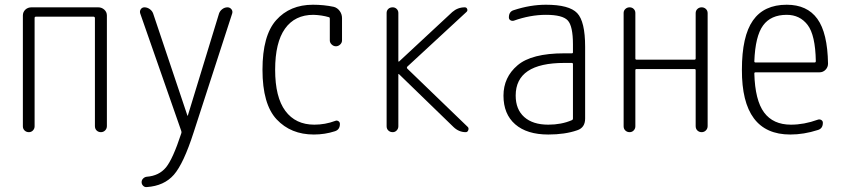

<svg xmlns="http://www.w3.org/2000/svg" viewBox="-20 -550 3540 799"><path d="M75.2 -24.4V-485.4Q75.2 -500 85.4 -509.8Q95.7 -519.5 111.3 -519.5H388.7Q403.3 -519.5 414.1 -509.8Q424.8 -500 424.8 -485.4V-25.4Q424.8 -14.6 417.5 -7.3Q410.2 0 399.9 0Q389.6 0 382.3 -6.8Q375 -13.7 375 -25.4V-474.6Q375 -479.5 370.1 -480.5H128.9Q124 -480.5 124 -474.6V-24.4Q124 -14.6 117.2 -7.3Q110.4 0 100.1 0Q89.8 0 82.5 -6.8Q75.2 -13.7 75.2 -24.4Z M734.4 -4.9 563.5 -494.1Q560.5 -503.9 565.9 -511.7Q571.3 -519.5 581.1 -519.5Q592.8 -519.5 603 -512.2Q613.3 -504.9 617.2 -494.1L759.8 -69.3Q759.8 -68.4 760.7 -68.4Q761.7 -68.4 761.7 -69.3L891.6 -494.1Q895.5 -504.9 905.3 -512.2Q915 -519.5 926.8 -519.5Q936.5 -519.5 942.9 -511.7Q949.2 -503.9 946.3 -494.1L786.1 0Q744.1 130.9 703.6 177.2Q663.1 223.6 590.8 228.5Q582 229.5 575.7 223.1Q569.3 216.8 569.3 208Q569.3 199.2 575.7 192.9Q582 186.5 590.8 185.5Q641.6 181.6 670.4 147Q699.2 112.3 734.4 4.9Q736.3 0 734.4 -4.9Z M1286.1 9.8Q1190.4 9.8 1131.3 -53.2Q1072.3 -116.2 1072.3 -259.8Q1072.3 -402.3 1129.4 -466.3Q1186.5 -530.3 1282.2 -530.3Q1328.1 -530.3 1369.1 -521.5Q1383.8 -517.6 1393.6 -504.4Q1403.3 -491.2 1403.3 -474.6V-381.8Q1403.3 -372.1 1395.5 -364.7Q1387.7 -357.4 1377.9 -357.4Q1368.2 -357.4 1360.4 -364.7Q1352.5 -372.1 1352.5 -381.8V-472.7Q1352.5 -477.5 1348.6 -478.5Q1318.4 -487.3 1284.2 -488.3Q1207 -488.3 1166 -430.7Q1125 -373 1125 -259.8Q1125 -145.5 1167.5 -88.4Q1210 -31.2 1288.1 -31.2Q1333 -31.2 1375 -46.9Q1381.8 -49.8 1388.2 -45.9Q1394.5 -42 1394.5 -34.2Q1394.5 -10.7 1374 -3.9Q1332 9.8 1286.1 9.8Z M1614.3 0Q1603.5 0 1596.2 -6.8Q1588.9 -13.7 1588.9 -24.4V-496.1Q1588.9 -505.9 1595.7 -512.7Q1602.5 -519.5 1614.3 -519.5Q1624 -519.5 1630.9 -512.7Q1637.7 -505.9 1637.7 -496.1V-294.9Q1637.7 -293.9 1638.7 -293.9H1640.6L1862.3 -500Q1884.8 -519.5 1914.1 -519.5Q1921.9 -519.5 1924.3 -512.2Q1926.8 -504.9 1920.9 -500L1674.8 -272.5Q1671.9 -268.6 1674.8 -264.6L1926.8 -21.5Q1931.6 -16.6 1928.7 -8.3Q1925.8 0 1918 0Q1889.6 0 1867.2 -21.5L1640.6 -241.2Q1639.6 -242.2 1638.7 -242.2Q1637.7 -242.2 1637.7 -241.2V-24.4Q1637.7 -14.6 1630.9 -7.3Q1624 0 1614.3 0Z M2328.1 -288.1Q2126 -288.1 2126 -152.3Q2126 -94.7 2161.6 -63Q2197.3 -31.2 2261.7 -31.2Q2316.4 -31.2 2359.4 -49.8Q2364.3 -51.8 2364.3 -56.6V-283.2Q2364.3 -288.1 2359.4 -288.1ZM2261.7 9.8Q2172.9 9.8 2124 -32.7Q2075.2 -75.2 2075.2 -151.9Q2075.2 -228.5 2133.8 -278.3Q2192.4 -328.1 2328.1 -328.1H2359.4Q2364.3 -328.1 2364.3 -332V-365.2Q2364.3 -441.4 2342.8 -464.8Q2321.3 -488.3 2252 -488.3Q2186.5 -488.3 2118.2 -463.9Q2110.4 -461.9 2104 -465.8Q2097.7 -469.7 2097.7 -477.5Q2097.7 -502 2118.2 -507.8Q2186.5 -530.3 2252 -530.3Q2348.6 -530.3 2381.8 -495.6Q2415 -460.9 2415 -355.5V-56.6Q2415 -18.6 2381.8 -7.8Q2331.1 9.8 2261.7 9.8Z M2575.2 -24.4V-496.1Q2575.2 -505.9 2582.5 -512.7Q2589.8 -519.5 2600.1 -519.5Q2610.4 -519.5 2617.2 -512.7Q2624 -505.9 2624 -496.1V-306.6Q2624 -301.8 2628.9 -301.8H2870.1Q2875 -301.8 2875 -306.6V-495.1Q2875 -505.9 2882.3 -512.7Q2889.6 -519.5 2899.9 -519.5Q2910.2 -519.5 2917.5 -512.7Q2924.8 -505.9 2924.8 -495.1V-25.4Q2924.8 -14.6 2917.5 -7.3Q2910.2 0 2899.9 0Q2889.6 0 2882.3 -6.8Q2875 -13.7 2875 -25.4V-257.8Q2875 -262.7 2870.1 -262.7H2628.9Q2624 -262.7 2624 -257.8V-24.4Q2624 -14.6 2617.2 -7.3Q2610.4 0 2600.1 0Q2589.8 0 2582.5 -6.8Q2575.2 -13.7 2575.2 -24.4Z M3253.9 -488.3Q3187.5 -488.3 3155.3 -443.8Q3123 -399.4 3119.1 -294.9Q3119.1 -290 3124 -290H3370.1Q3375 -290 3375 -295.9Q3373 -404.3 3340.8 -446.3Q3308.6 -488.3 3253.9 -488.3ZM3268.6 9.8Q3066.4 9.8 3067.4 -259.8Q3067.4 -399.4 3113.3 -464.8Q3159.2 -530.3 3253.9 -530.3Q3338.9 -530.3 3381.3 -471.7Q3423.8 -413.1 3425.8 -285.2Q3425.8 -270.5 3415.5 -259.8Q3405.3 -249 3389.6 -249H3124Q3119.1 -249 3119.1 -244.1Q3122.1 -132.8 3159.7 -82Q3197.3 -31.2 3271.5 -31.2Q3326.2 -31.2 3382.8 -51.8Q3390.6 -54.7 3397.5 -50.8Q3404.3 -46.9 3404.3 -39.1Q3404.3 -14.6 3382.8 -8.8Q3325.2 9.8 3268.6 9.8Z"/></svg>

Font: Rounded-L Mgen+ 1mn light
Style: Regular
Weight: 200
Designer: [Source Han Sans]
Ryoko NISHIZUKA  (kana & ideographs); Paul D. Hunt (Latin, Greek & Cyrillic); Wenlong ZHANG  (bopomofo
Version: Version 1.059.20150602